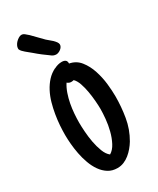

<svg xmlns="http://www.w3.org/2000/svg" viewBox="-155 -606 559 680"><g transform="rotate(-30 124.0 -265.5)"><path d="M236.3 -200.2Q236.3 -157.7 229.2 -115.5Q222.2 -73.2 200.2 -35.6Q193.4 -24.4 184.6 -13.9Q175.8 -3.4 165.3 5.1Q154.8 13.7 142.3 18.8Q129.9 23.9 116.2 23.9Q94.7 23.9 78.9 13.9Q63 3.9 51.5 -12.5Q40 -28.8 32.5 -49.6Q24.9 -70.3 20.8 -92Q16.6 -113.8 14.9 -134.3Q13.2 -154.8 13.2 -170.4Q13.2 -188 14.6 -209Q16.1 -230 19.8 -252Q23.4 -273.9 29.5 -295.4Q35.6 -316.9 45.4 -335.7Q55.2 -354.5 68.8 -369.4Q82.5 -384.3 100.6 -393.1V-392.6Q116.2 -400.9 131.8 -400.9Q141.6 -400.9 147 -396.7Q152.3 -392.6 151.9 -382.8Q178.7 -377.9 195.3 -356.9Q211.9 -335.9 220.9 -308.1Q230 -280.3 233.2 -251Q236.3 -221.7 236.3 -200.2ZM126 -322.3Q117.7 -322.3 110.4 -328.6Q101.1 -314.5 94.7 -296.1Q88.4 -277.8 84.7 -258.5Q81.1 -239.3 79.6 -219.7Q78.1 -200.2 78.1 -183.1Q78.1 -168.9 79.6 -146.7Q81.1 -124.5 85.2 -102.1Q89.4 -79.6 96.9 -60.1Q104.5 -40.5 116.7 -31.2Q131.8 -40 141.8 -59.3Q151.9 -78.6 157.7 -101.6Q163.6 -124.5 165.8 -147.9Q168 -171.4 168 -188Q168 -200.2 166.5 -219.7Q165 -239.3 161.6 -259.5Q158.2 -279.8 152.1 -297.4Q146 -314.9 136.7 -323.7Q132.3 -322.3 126 -322.3ZM157.7 -457.5Q157.7 -452.6 155 -448.2Q152.3 -443.8 147.9 -440.4Q143.6 -437 138.7 -435.1Q133.8 -433.1 129.4 -433.1Q123.5 -433.1 117.9 -435.5Q112.3 -438 107.9 -441.9Q92.3 -453.1 85 -458.7Q77.6 -464.4 72 -469Q66.4 -473.6 59.6 -479.5Q52.7 -485.4 37.6 -497.6Q33.2 -501.5 28.8 -505.9Q24.4 -510.3 22 -516.1V-520Q22 -524.9 25.1 -531.2Q28.3 -537.6 33.4 -542.7Q38.6 -547.9 44.7 -551.5Q50.8 -555.2 56.2 -555.2Q63.5 -555.2 69.8 -549.6Q76.2 -543.9 81.5 -539.6L122.6 -497.6Q126 -494.1 132.1 -489.5Q138.2 -484.9 143.8 -479.5Q149.4 -474.1 153.6 -468.3Q157.7 -462.4 157.7 -457.5Z"/></g></svg>

Font: Just Another Hand
Style: Regular
Weight: 400
Designer: Astigmatic (AOETI)
Foundry: Astigmatic (AOETI)
Version: Version 1.000